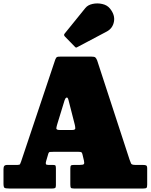

<svg xmlns="http://www.w3.org/2000/svg" viewBox="-20 -1079 862 1099"><path d="M0 -28.5V-110.5Q0 -123.5 4.5 -129.2Q9 -135 23 -135H80.5Q93 -135 95 -140.2Q97 -145.5 100.5 -153.5L296.5 -738.5Q301.5 -750.5 306.2 -752.8Q311 -755 328 -755H503Q520.5 -755 525.8 -750.2Q531 -745.5 536 -733.5L721.5 -165.5Q727 -151.5 730.2 -143.2Q733.5 -135 755 -135H796Q809 -135 815.8 -132.5Q822.5 -130 822.5 -115.5V-22.5Q822.5 -7.5 818.5 -3.8Q814.5 0 800 0H403Q388 0 385.2 -4.8Q382.5 -9.5 382.5 -24.5V-113.5Q382.5 -128 386.2 -131.5Q390 -135 404 -135H436Q456 -135 460 -139.8Q464 -144.5 460.5 -159.5L452.5 -193.5Q450 -204 446.8 -207Q443.5 -210 429 -210H287Q272 -210 265.5 -209.2Q259 -208.5 256 -197.5L244 -156.5Q240.5 -144.5 242.8 -139.8Q245 -135 256.5 -135H283.5Q295.5 -135 297.8 -130.8Q300 -126.5 300 -114.5V-18.5Q300 -6 295.5 -3Q291 0 279.5 0H33Q12 0 6 -3.8Q0 -7.5 0 -28.5ZM349.5 -504.5 307.5 -367.5Q304 -356 302.5 -345.5Q301 -335 321 -335H394Q411.5 -335 411 -345Q410.5 -355 408 -365.5L372 -506.5Q367.5 -524 360.2 -520.2Q353 -516.5 349.5 -504.5ZM407.5 -812.5 351 -870.5Q342.5 -879.5 351.5 -888.5L468.5 -1033Q482.5 -1050.5 509.8 -1056.5Q537 -1062.5 565.2 -1056.2Q593.5 -1050 609.5 -1030Q639.5 -993 632.2 -954.8Q625 -916.5 591 -898.5L423 -809.5Q417.5 -806 414.5 -807Q411.5 -808 407.5 -812.5Z"/></svg>

Font: Besley* Narrow Fatface
Style: Regular
Weight: 900
Width: 4
Designer: Owen Earl
Foundry: indestructible type*
Version: Version 3.000; ttfautohint (v1.8.3)